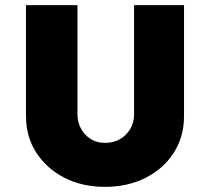

<svg xmlns="http://www.w3.org/2000/svg" viewBox="-20 -720 817 746"><path d="M388 6Q299 6 230 -29.5Q161 -65 121 -127Q81 -189 81 -269V-700H281V-278Q281 -229 311.5 -197Q342 -165 388 -165Q437 -165 469 -197Q501 -229 501 -278V-700H695V-269Q695 -189 655.5 -127Q616 -65 546.5 -29.5Q477 6 388 6Z"/></svg>

Font: Lexend Deca ExtraBold
Style: Regular
Weight: 800
Designer: Bonnie Shaver-Troup, Thomas Jockin
Foundry: Lexend
Version: Version 1.008; ttfautohint (v1.8.4.7-5d5b)